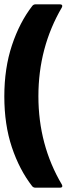

<svg xmlns="http://www.w3.org/2000/svg" viewBox="-21 -779 388 890"><path d="M128 84Q69 8 34 -96.5Q-1 -201 -1 -332Q-1 -463 34.5 -569.5Q70 -676 129 -752Q135 -759 144 -759H257Q264 -759 266.5 -755Q269 -751 266 -745Q157 -559 157 -333Q157 -107 266 77Q268 81 268 83Q268 91 257 91H143Q134 91 128 84Z"/></svg>

Font: Amber EN
Style: Bold
Weight: 700
Designer: Jeremy Tribby
Foundry: Tribby Type
Version: Version 1.408 November 24, 2021